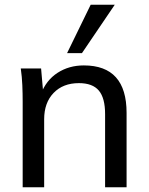

<svg xmlns="http://www.w3.org/2000/svg" viewBox="-20 -793 629 813"><path d="M76 0V-362Q76 -397 74.5 -432.5Q73 -468 68 -503H154L163 -400L153 -394Q175 -453 223.5 -484.5Q272 -516 335 -516Q516 -516 516 -315V0H425V-310Q425 -378 398.5 -409.5Q372 -441 314 -441Q247 -441 207 -399.5Q167 -358 167 -288V0ZM327 -568H264L364 -773H466Z"/></svg>

Font: Muli Medium
Style: Regular
Weight: 500
Designer: Vernon Adams
Foundry: Vernon Adams
Version: Version 2.100; ttfautohint (v1.8.1.43-b0c9)